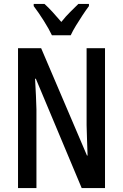

<svg xmlns="http://www.w3.org/2000/svg" viewBox="-20 -960 627 980"><path d="M516 0H397L163 -558H159Q162 -508 163.5 -471Q165 -434 166 -402V0H72V-714H190L424 -166H427Q425 -217 424 -253.5Q423 -290 422 -321V-714H516ZM245 -780Q230 -812 203.5 -854Q177 -896 152 -929V-940H207Q225 -924 248 -899Q271 -874 293 -848Q317 -878 336.5 -897Q356 -916 380 -940H434V-929Q419 -909 401.5 -882.5Q384 -856 367.5 -829Q351 -802 341 -780Z"/></svg>

Font: Noto Sans Telugu ExtraCondensed Medium
Style: Regular
Weight: 500
Width: 2
Designer: Jelle Bosma - Monotype Design Team
Foundry: Monotype Imaging Inc.
Version: Version 2.005; ttfautohint (v1.8.4.7-5d5b)